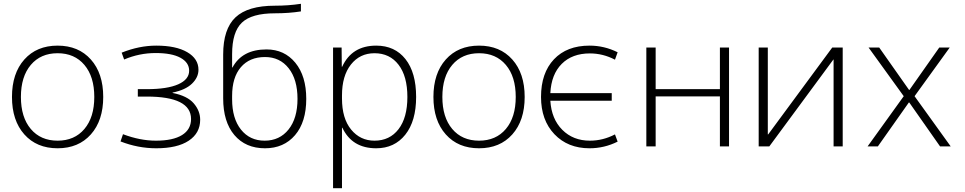

<svg xmlns="http://www.w3.org/2000/svg" viewBox="-20 -770 5074 1010"><path d="M424 -428.5Q372 -490 283 -490Q194 -490 142 -428.5Q90 -367 90 -260Q90 -153 142 -91.5Q194 -30 283 -30Q372 -30 424 -91.5Q476 -153 476 -260Q476 -367 424 -428.5ZM458 -63Q393 10 283 10Q173 10 108 -63Q43 -136 43 -260Q43 -384 108 -457Q173 -530 283 -530Q393 -530 458 -457Q523 -384 523 -260Q523 -136 458 -63Z M799 -491Q713 -491 633 -457L620 -493Q712 -530 802 -530Q906 -530 965 -495.5Q1024 -461 1024 -403Q1024 -363 990 -330Q956 -297 888 -283V-281Q965 -266 999 -226.5Q1033 -187 1033 -140Q1033 -70 973 -30Q913 10 802 10Q706 10 614 -26L627 -64Q717 -30 800 -30Q890 -30 937.5 -59.5Q985 -89 985 -144Q985 -262 752 -262H705V-301H752Q860 -301 917.5 -326.5Q975 -352 975 -398Q975 -441 929.5 -466Q884 -491 799 -491Z M1154 -483Q1154 -618 1219 -679Q1284 -740 1426 -740Q1497 -740 1563 -750V-710Q1500 -700 1426 -700Q1304 -700 1252.5 -651Q1201 -602 1201 -485V-415H1203Q1254 -510 1382 -510Q1476 -510 1533.5 -440Q1591 -370 1591 -250Q1591 -128 1532 -59Q1473 10 1374 10Q1272 10 1213 -59.5Q1154 -129 1154 -253ZM1374 -470Q1293 -470 1247 -416.5Q1201 -363 1201 -265V-248Q1201 -147 1247.5 -88.5Q1294 -30 1372 -30Q1451 -30 1498 -89Q1545 -148 1545 -250Q1545 -352 1498.5 -411Q1452 -470 1374 -470Z M1959 10Q1832 10 1781 -98H1779V220H1732V-520H1777L1778 -419H1780Q1831 -530 1959 -530Q2057 -530 2113 -459Q2169 -388 2169 -260Q2169 -133 2112 -61.5Q2055 10 1959 10ZM1950 -490Q1873 -490 1826 -430.5Q1779 -371 1779 -268V-252Q1779 -147 1827 -88.5Q1875 -30 1950 -30Q2030 -30 2076.5 -90.5Q2123 -151 2123 -260Q2123 -369 2076.5 -429.5Q2030 -490 1950 -490Z M2641 -428.5Q2589 -490 2500 -490Q2411 -490 2359 -428.5Q2307 -367 2307 -260Q2307 -153 2359 -91.5Q2411 -30 2500 -30Q2589 -30 2641 -91.5Q2693 -153 2693 -260Q2693 -367 2641 -428.5ZM2675 -63Q2610 10 2500 10Q2390 10 2325 -63Q2260 -136 2260 -260Q2260 -384 2325 -457Q2390 -530 2500 -530Q2610 -530 2675 -457Q2740 -384 2740 -260Q2740 -136 2675 -63Z M3215 -456Q3152 -489 3083 -489Q2990 -489 2935 -434Q2880 -379 2875 -280H3198V-240H2875Q2881 -144 2938 -87Q2995 -30 3083 -30Q3152 -30 3215 -63L3229 -25Q3159 10 3081 10Q2967 10 2896.5 -64Q2826 -138 2826 -260Q2826 -386 2894 -458Q2962 -530 3081 -530Q3159 -530 3229 -495Z M3429 -263V0H3380V-520H3429V-301H3767V-520H3815V0H3767V-263Z M4019 -63H4021L4358 -520H4413V0H4365V-457H4364L4027 0H3971V-520H4019Z M4762 -297H4764L4921 -520H4976L4791 -264L4981 0H4925L4763 -231H4761L4598 0H4544L4734 -264L4549 -520H4605Z"/></svg>

Font: M PLUS 1p Light
Style: Regular
Weight: 300
Version: Version 1.061